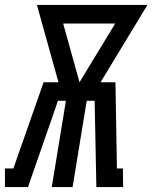

<svg xmlns="http://www.w3.org/2000/svg" viewBox="-57 -755 615 775"><path d="M-37 0V-75H-3L119 -423H179L92 -735H538L349 -423H409L415 -75H439L440 0H332L325 -348H293L236 0H152L209 -348H177L56 0ZM264 -423 408 -660H198Z"/></svg>

Font: Iosevka Curly Slab Medium
Style: Italic
Weight: 500
Italic angle: -9°
Monospace: yes
Designer: Belleve Invis
Foundry: Belleve Invis
Version: Version 22.1.2; ttfautohint (v1.8.4)